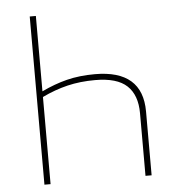

<svg xmlns="http://www.w3.org/2000/svg" viewBox="-52 -763 756 812"><g transform="rotate(-5 326.5 -357.0)"><path d="M130 -714V-394Q184 -420 237.5 -433.5Q291 -447 357 -447Q559 -447 559 -271V0H533V-266Q533 -343 491 -382.5Q449 -422 356 -422Q292 -422 238 -409Q184 -396 130 -370V0H104V-714Z"/></g></svg>

Font: Noto Sans UI Thin
Style: Regular
Weight: 250
Designer: Monotype Design Team
Foundry: Monotype Imaging Inc.
Version: Version 1.001